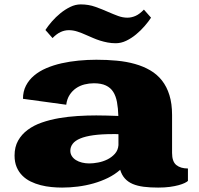

<svg xmlns="http://www.w3.org/2000/svg" viewBox="-20 -830 901 869"><path d="M185.5 -694.3Q197.3 -712.4 214.8 -732.7Q232.4 -752.9 253.4 -770Q274.4 -787.1 297.9 -798.6Q321.3 -810.1 345.2 -810.1Q380.9 -810.1 411.6 -799.1Q442.4 -788.1 469.7 -775.9Q493.2 -765.6 514.4 -757.8Q535.6 -750 556.6 -750Q575.2 -750 593.5 -758.1Q611.8 -766.1 631.3 -786.6L663.6 -750Q651.9 -731.9 634.3 -711.7Q616.7 -691.4 595.7 -674.1Q574.7 -656.7 551.3 -645.5Q527.8 -634.3 503.9 -634.3Q484.9 -634.3 467 -637.7Q449.2 -641.1 432.9 -646.2Q416.5 -651.4 401.4 -658Q386.2 -664.6 371.6 -670.9Q350.1 -680.7 330.6 -687Q311 -693.4 291.5 -693.4Q272.9 -693.4 254.9 -685.3Q236.8 -677.2 217.8 -657.7ZM45.9 -126Q45.9 -165 62 -193.6Q78.1 -222.2 105.5 -242.4Q132.8 -262.7 169.4 -275.4Q206.1 -288.1 247.1 -295.2Q288.1 -302.2 331.3 -304.9Q374.5 -307.6 415.5 -307.6Q438.5 -307.6 464.1 -306.9Q489.7 -306.2 515.6 -305.2Q514.6 -340.3 509.5 -367.9Q504.4 -395.5 492.4 -414.3Q480.5 -433.1 459.2 -443.1Q438 -453.1 404.8 -453.1Q383.3 -453.1 362.3 -447.8Q341.3 -442.4 324.2 -430.7Q307.1 -418.9 295.2 -400.6Q283.2 -382.3 279.8 -356L84 -382.8Q84 -416 97.4 -442.1Q110.8 -468.3 134.3 -488Q157.7 -507.8 189.7 -521.5Q221.7 -535.2 258.5 -543.5Q295.4 -551.8 335.7 -555.7Q376 -559.6 416 -559.6Q464.4 -559.6 508.5 -555.4Q552.7 -551.3 590.8 -540.5Q628.9 -529.8 659.9 -511.7Q690.9 -493.7 712.9 -465.8Q734.9 -438 746.8 -399.4Q758.8 -360.8 758.8 -309.6V-137.7Q758.8 -98.6 778.1 -83Q797.4 -67.4 830.6 -67.4V-11.2Q826.2 -6.8 815.7 -1.7Q805.2 3.4 788.3 8.1Q771.5 12.7 748.5 15.9Q725.6 19 695.8 19Q659.7 19 630.9 15.4Q602.1 11.7 580.8 2.7Q559.6 -6.3 545.4 -22Q531.2 -37.6 523.9 -61.5Q499.5 -40 468.8 -24.9Q438 -9.8 403.6 0Q369.1 9.8 332.8 14.4Q296.4 19 261.2 19Q237.8 19 212.9 16.6Q188 14.2 164.1 8.1Q140.1 2 118.7 -8.5Q97.2 -19 81.1 -35.2Q64.9 -51.3 55.4 -73.7Q45.9 -96.2 45.9 -126ZM298.3 -147.5Q298.3 -134.3 305.2 -123.5Q312 -112.8 323.7 -105.5Q335.4 -98.1 351.1 -94.2Q366.7 -90.3 384.3 -90.3Q402.3 -90.3 424.3 -94.5Q446.3 -98.6 466.1 -108.4Q485.8 -118.2 500 -134Q514.2 -149.9 516.1 -172.9V-222.7Q509.3 -223.1 503.2 -223.1Q497.1 -223.1 491.7 -223.1Q439.5 -223.1 402.8 -218Q366.2 -212.9 343 -203.1Q319.8 -193.4 309.1 -179.2Q298.3 -165 298.3 -147.5Z"/></svg>

Font: Goblin One
Style: Regular
Weight: 400
Designer: Riccardo De Franceschi
Foundry: Sorkin Type Co.
Version: Version 1.001